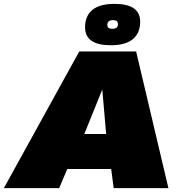

<svg xmlns="http://www.w3.org/2000/svg" viewBox="-62 -973 937 993"><path d="M-42 0 348 -707H642L809 0H526L513 -99H286L244 0ZM374 -280H487L467 -510ZM511 -739Q378 -739 378 -832Q378 -891 416 -922Q454 -953 530 -953Q663 -953 663 -861Q663 -802 625 -770.5Q587 -739 511 -739ZM519 -824Q548 -824 548 -848Q548 -869 523 -869Q493 -869 493 -844Q493 -824 519 -824Z"/></svg>

Font: Georama Extended Black
Style: Italic
Weight: 900
Width: 7
Italic angle: -9°
Designer: Jean-Baptiste Levee
Foundry: Production Type
Version: Version 1.000